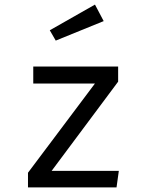

<svg xmlns="http://www.w3.org/2000/svg" viewBox="-20 -817 640 837"><path d="M394 -797 432 -725 223 -640 197 -685ZM205 -72H498L488 0H102V-64L394 -453H125V-527H495V-461Z"/></svg>

Font: Fira Mono
Style: Regular
Weight: 400
Designer: Carrois Corporate & Edenspiekermann AG
Foundry: Carrois Corporate GbR & Edenspiekermann AG
Version: Version 3.206;PS 003.206;hotconv 1.0.70;makeotf.lib2.5.58329